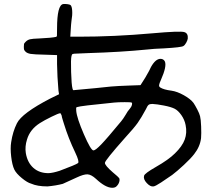

<svg xmlns="http://www.w3.org/2000/svg" viewBox="-20 -771 1040 948"><path d="M292 -751Q300.8 -752 312.5 -750.5Q324.2 -749 328.1 -746.1Q335 -740.2 336.4 -718.3Q337.9 -696.3 333 -668.9Q331.1 -656.2 329.1 -622.1L327.1 -589.8H366.2Q544.9 -589.8 730.5 -606.4Q872.1 -619.1 890.6 -612.3Q909.2 -606.4 907.2 -581.1Q906.2 -572.3 899.4 -560.1Q892.6 -547.9 885.7 -543.9Q877 -537.1 790 -532.2Q737.3 -530.3 705.1 -526.4Q577.1 -513.7 415 -508.8Q361.3 -506.8 347.7 -505.9Q338.9 -504.9 336.9 -503.4Q335 -502 333 -494.1Q329.1 -479.5 331.1 -416Q333 -352.5 337.9 -334Q339.8 -327.1 341.3 -326.2Q342.8 -325.2 347.7 -326.2Q363.3 -328.1 452.1 -335.9Q519.5 -342.8 528.3 -343.8Q562.5 -346.7 618.2 -348.6L673.8 -350.6L697.3 -387.7Q720.7 -427.7 725.6 -440.4Q748 -480.5 772.5 -480.5Q787.1 -480.5 793.9 -467.8Q804.7 -444.3 774.4 -376Q766.6 -359.4 765.6 -351.1Q764.6 -342.8 771.5 -338.9Q788.1 -328.1 827.1 -323.2Q854.5 -319.3 887.7 -300.8Q920.9 -282.2 935.5 -262.7Q943.4 -251 954.1 -230.5Q964.8 -210 967.8 -197.3Q971.7 -182.6 973.1 -147Q974.6 -111.3 972.7 -88.9Q967.8 -46.9 938.5 -9.8Q921.9 11.7 887.7 43.5Q853.5 75.2 830.1 92.8Q803.7 111.3 775.4 129.9Q747.1 148.4 738.3 149.4Q722.7 152.3 704.6 132.8Q686.5 113.3 691.4 96.7Q694.3 85 749 53.7Q812.5 17.6 843.8 -13.7Q879.9 -48.8 892.1 -82Q904.3 -115.2 896.5 -153.3Q891.6 -179.7 875.5 -202.6Q859.4 -225.6 841.8 -234.4Q824.2 -243.2 789.1 -250Q753.9 -256.8 732.4 -257.8Q719.7 -257.8 713.9 -253.4Q708 -249 700.2 -231.4Q677.7 -189.5 659.7 -164.1Q641.6 -138.7 596.7 -89.8Q498 21.5 498 33.2Q498 45.9 536.1 79.1Q565.4 103.5 568.4 108.4Q572.3 116.2 568.4 128.4Q564.5 140.6 553.7 150.4Q546.9 156.2 533.2 156.2Q500 155.3 454.1 112.3Q430.7 90.8 412.1 89.8Q393.6 88.9 358.4 105.5Q318.4 124 290 136.7Q256.8 145.5 214.8 149.4Q164.1 149.4 133.8 135.7Q115.2 130.9 87.9 108.4Q60.5 85.9 50.8 66.4Q40 43.9 35.2 2Q30.3 -40 35.2 -69.3Q43 -121.1 63.5 -162.1Q87.9 -211.9 227.5 -284.2L271.5 -305.7L268.6 -324.2Q262.7 -392.6 261.7 -454.1V-499L202.1 -501Q148.4 -502 131.3 -504.9Q114.3 -507.8 106.4 -515.6Q100.6 -521.5 99.1 -525.4Q97.7 -529.3 97.7 -540Q97.7 -550.8 98.6 -554.2Q99.6 -557.6 107.4 -565.4Q116.2 -574.2 128.4 -577.1Q140.6 -580.1 173.8 -581.1Q235.4 -584 256.8 -588.9Q260.7 -589.8 261.2 -594.7Q261.7 -599.6 261.7 -629.9Q261.7 -746.1 292 -751ZM629.9 -264.6Q627 -266.6 595.7 -266.6Q564.5 -266.6 543.9 -264.6Q374 -248 360.4 -242.2Q356.4 -241.2 356 -238.3Q355.5 -235.4 356.4 -223.6Q359.4 -188.5 394 -108.4Q428.7 -28.3 441.4 -28.3Q451.2 -28.3 480 -58.1Q508.8 -87.9 578.1 -171.9Q587.9 -183.6 599.6 -203.1Q610.4 -222.7 621.1 -234.4Q628.9 -243.2 631.3 -252.4Q633.8 -261.7 629.9 -264.6ZM284.2 -201.2Q279.3 -212.9 277.3 -211.9Q269.5 -211.9 233.9 -194.3Q198.2 -176.8 176.8 -163.1Q127.9 -131.8 113.3 -82Q102.5 -47.9 107.4 -15.6Q115.2 31.2 144.5 57.6Q173.8 84 219.7 84Q241.2 83 274.4 72.3Q355.5 42 365.2 34.2Q373 27.3 351.6 -17.6Q317.4 -88.9 295.9 -159.2Q293.9 -165 291 -174.8Q288.1 -184.6 286.1 -191.4Q284.2 -198.2 284.2 -201.2Z"/></svg>

Font: JasonHandwriting4
Style: Regular
Weight: 400
Version: Version 1.01.21